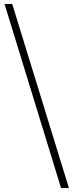

<svg xmlns="http://www.w3.org/2000/svg" viewBox="-20 -783 373 975"><path d="M330 172 42 -763H3L290 172Z"/></svg>

Font: Source Han Serif TW VF
Style: Regular
Weight: 250
Designer: Ryoko NISHIZUKA 西塚涼子 (kana & ideographs); Frank Grießhammer (Latin, Greek & Cyrillic); Wenlong ZHANG 张文龙 (bopomofo); San
Foundry: Adobe
Version: Version 2.002;hotconv 1.1.0;makeotfexe 2.6.0